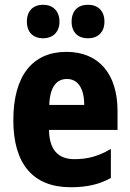

<svg xmlns="http://www.w3.org/2000/svg" viewBox="-20 -777 547 807"><path d="M93 -686C93 -640 121 -616 161 -616C201 -616 230 -641 230 -686C230 -732 201 -757 161 -757C121 -757 93 -733 93 -686ZM281 -686C281 -641 308 -616 350 -616C391 -616 419 -641 419 -686C419 -732 391 -757 350 -757C309 -757 281 -733 281 -686ZM259 -559C117 -559 36 -459 36 -272C36 -89 118 10 277 10C345 10 398 -2 446 -29V-151C393 -120 348 -108 293 -108C223 -108 187 -149 186 -231H474V-310C474 -467 395 -559 259 -559ZM261 -445C308 -445 334 -405 334 -336H187C190 -415 220 -445 261 -445Z"/></svg>

Font: Noto Sans Gurmukhi UI Condensed ExtraBold
Style: Regular
Weight: 800
Width: 3
Designer: Jelle Bosma - Monotype Design Team
Foundry: Monotype Imaging Inc.
Version: Version 2.004